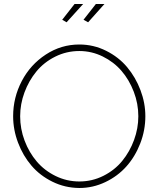

<svg xmlns="http://www.w3.org/2000/svg" viewBox="-20 -938 795 963"><path d="M314 -826.2 292 -838.9 354 -918H397ZM421.9 -826.2 398.9 -838.9 460.9 -918H503.9ZM45.9 -355Q45.9 -448.7 89.1 -531.2Q132.3 -613.8 209.5 -664.3Q286.6 -714.8 377.9 -714.8Q449.2 -714.8 512.2 -683.3Q575.2 -651.9 617.7 -601.1Q660.2 -550.3 684.6 -485.8Q709 -421.4 709 -355Q709 -284.2 683.3 -218.3Q657.7 -152.3 614 -103.3Q570.3 -54.2 508.3 -24.7Q446.3 4.9 377.9 4.9Q306.2 4.4 243.4 -26.4Q180.7 -57.1 137.9 -107.2Q95.2 -157.2 70.6 -222.2Q45.9 -287.1 45.9 -355ZM377.9 -27.8Q442.4 -27.8 498.8 -56.2Q555.2 -84.5 593 -130.9Q630.9 -177.2 652.3 -235.8Q673.8 -294.4 673.8 -355Q673.8 -418 651.1 -477.5Q628.4 -537.1 589.6 -582.3Q550.8 -627.4 495.1 -654.8Q439.5 -682.1 377.9 -682.1Q313.5 -682.1 256.8 -653.8Q200.2 -625.5 162.4 -579.3Q124.5 -533.2 102.8 -474.6Q81.1 -416 81.1 -355Q81.1 -291.5 103.5 -232.2Q126 -172.9 164.6 -127.7Q203.1 -82.5 259 -55.2Q314.9 -27.8 377.9 -27.8Z"/></svg>

Font: Rawline ExtraLight
Style: Regular
Weight: 275
Designer: Matt McInerney, Pablo Impallari, Rodrigo Fuenzalida
Foundry: Matt McInerney, Pablo Impallari, Rodrigo Fuenzalida
Version: Version 4.020;PS 004.020;hotconv 1.0.88;makeotf.lib2.5.64775